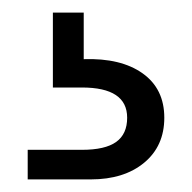

<svg xmlns="http://www.w3.org/2000/svg" viewBox="-20 -27 305 305"><path d="M113 67Q172 65 206.5 89.5Q241 114 241 160Q241 205 209 231.5Q177 258 124 258H24V211H110Q147 211 164.5 198.5Q182 186 182 160Q182 112 110 112H64V-7H113Z"/></svg>

Font: Poppins-tnum Light
Style: Regular
Weight: 300
Designer: Ninad Kale (Devanagari), Jonny Pinhorn (Latin)
Foundry: Indian Type Foundry
Version: Version 4.004